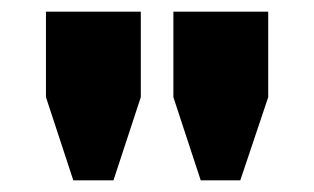

<svg xmlns="http://www.w3.org/2000/svg" viewBox="-20 -708 540 330"><path d="M59 -541V-688H222V-541L175 -398H106ZM278 -541V-688H441V-541L393 -398H325Z"/></svg>

Font: Archivo Black
Style: Regular
Weight: 400
Designer: Hector Gatti
Foundry: Omnibus-Type
Version: Version 1.101; ttfautohint (v1.8)